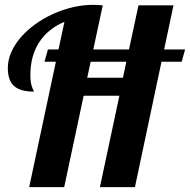

<svg xmlns="http://www.w3.org/2000/svg" viewBox="-20 -770 782 790"><path d="M210 -516.1H163.1L177.2 -566.4H220.7L245.1 -680.2Q177.7 -651.9 141.4 -596.2Q105 -540.5 105 -460.9Q105 -428.7 112.3 -411.1Q114.3 -404.8 117.2 -399.9Q119.1 -396.5 119.1 -393.1Q65.4 -393.1 39.6 -414.6Q12.2 -437.5 12.2 -490.2Q12.2 -522.5 26.1 -554.7Q40 -586.9 65.9 -616.7Q90.8 -645.5 124.5 -669.9Q158.2 -694.3 197.8 -712.4Q281.7 -750 362.8 -750Q385.3 -750 402.8 -748L363.8 -566.4H510.7L549.8 -748H693.8L655.3 -566.4H741.7L727.5 -516.1H644.5L535.2 0H391.1L471.2 -376H324.2L244.1 0H100.1ZM485.8 -450.2 500 -516.1H353L338.9 -450.2Z"/></svg>

Font: Pattaya
Style: Regular
Weight: 400
Designer: Pablo Impallari / Thai characters Designed by Thanarat Vachiruckul and Suppakit Chalermlarp
Foundry: Pablo Impallari
Version: Version 2.001